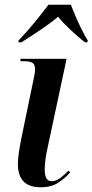

<svg xmlns="http://www.w3.org/2000/svg" viewBox="-20 -786 393 816"><path d="M153 10Q56 10 56 -89Q56 -111 60.5 -140.5Q65 -170 73 -209L122 -446Q125 -459 127 -471Q129 -483 129 -493Q129 -511 118.5 -518.5Q108 -526 78 -526H66L68 -536H263L182 -157Q170 -102 170 -66Q170 -43 176.5 -29.5Q183 -16 201 -16Q219 -16 237 -30Q255 -44 271 -61L278 -53Q255 -27 226 -8.5Q197 10 153 10ZM59 -614Q90 -646 125 -688.5Q160 -731 186 -766H281Q289 -745 301.5 -716Q314 -687 328 -659Q342 -631 353 -614L351 -606H341Q304 -636 275.5 -663Q247 -690 227 -715Q198 -690 155 -661Q112 -632 71 -606H58Z"/></svg>

Font: Noto Serif Display Condensed SemiBold
Style: Italic
Weight: 600
Width: 3
Italic angle: -12°
Designer: Monotype Design Team
Foundry: Monotype Imaging Inc.
Version: Version 2.009